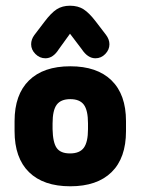

<svg xmlns="http://www.w3.org/2000/svg" viewBox="-20 -641 492 672"><path d="M31 -217V-182Q31 -88 81.5 -38.5Q132 11 226 11Q320 11 370.5 -38.5Q421 -88 421 -182V-217Q421 -310 370.5 -359.5Q320 -409 226 -409Q132 -409 81.5 -359.5Q31 -310 31 -217ZM288 -209V-189Q288 -144 273.5 -124Q259 -104 225 -104Q192 -104 178.5 -123Q165 -142 164 -189V-209Q164 -255 178.5 -274.5Q193 -294 226 -294Q259 -294 273.5 -274.5Q288 -255 288 -209ZM225 -523 266 -469Q287 -437 314 -437Q334 -437 348.5 -452Q363 -467 363 -486Q363 -503 351 -519L315 -566Q292 -596 272.5 -608.5Q253 -621 225 -621Q198 -621 178.5 -608.5Q159 -596 135 -564L100 -518Q89 -503 89 -486Q89 -467 104 -452Q119 -437 139 -437Q166 -437 186 -469Z"/></svg>

Font: Beiruti ExtraBold
Style: Regular
Weight: 800
Designer: Arlette Boutros
Foundry: Boutros
Version: Version 1.41